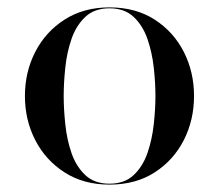

<svg xmlns="http://www.w3.org/2000/svg" viewBox="-20 -490 592 520"><path d="M276.5 10Q206.5 10 155 -23Q103.5 -56 75.5 -110.5Q47.5 -165 47.5 -230Q47.5 -295 75.5 -349.5Q103.5 -404 155 -437Q206.5 -470 276.5 -470Q347.5 -470 398.8 -437Q450 -404 477.8 -349.5Q505.5 -295 505.5 -230Q505.5 -165 477.8 -110.5Q450 -56 398.8 -23Q347.5 10 276.5 10ZM276.5 7.5Q317.5 7.5 342.2 -16Q367 -39.5 379.5 -76Q392 -112.5 396.5 -153.8Q401 -195 401 -230Q401 -265.5 396.5 -306.5Q392 -347.5 379.5 -384Q367 -420.5 342.2 -444Q317.5 -467.5 276.5 -467.5Q235.5 -467.5 210.8 -444Q186 -420.5 173.5 -384Q161 -347.5 156.8 -306.5Q152.5 -265.5 152.5 -230Q152.5 -195 156.8 -153.8Q161 -112.5 173.5 -76Q186 -39.5 210.8 -16Q235.5 7.5 276.5 7.5Z"/></svg>

Font: Bodoni Moda 72pt
Style: Regular
Weight: 400
Designer: Owen Earl
Foundry: indestructible type
Version: Version 2.005